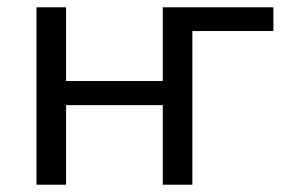

<svg xmlns="http://www.w3.org/2000/svg" viewBox="-20 -506 783 526"><path d="M80 0V-486H161V-284H426V-486H729V-421H507V0H426V-218H161V0Z"/></svg>

Font: Nunito Sans
Style: Regular
Weight: 400
Designer: Vernon Adams
Foundry: Vernon Adams
Version: Version 3.101; ttfautohint (v1.8.4.7-5d5b);gftools[0.9.27]